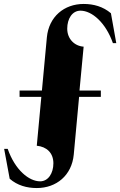

<svg xmlns="http://www.w3.org/2000/svg" viewBox="-20 -736 609 971"><path d="M217 -547 192 -278H79V-246H189L166 1C216 6 250 37 250 90C250 140 224 181 183 181C126 181 56 123 19 17H1L29 168C68 202 116 215 166 215C265 215 343 151 353 46L380 -246H490V-278H382L403 -500C357 -503 320 -539 320 -591C320 -641 345 -682 387 -682C444 -682 514 -623 551 -518H568L541 -669C501 -703 453 -716 403 -716C305 -716 227 -652 217 -547Z"/></svg>

Font: Sprat Condesed
Style: Bold
Weight: 700
Width: 3
Designer: Ethan Nakache
Foundry: Collletttivo
Version: Version 2.000;Glyphs 3.2 (3217)